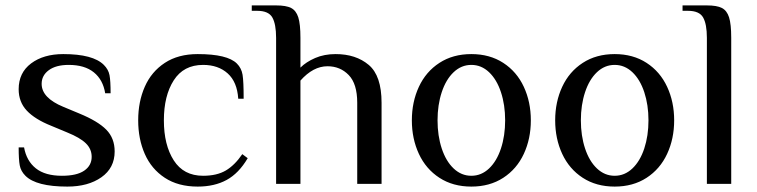

<svg xmlns="http://www.w3.org/2000/svg" viewBox="-20 -680 2800 710"><path d="M74 -30Q57 -47 53 -68.5Q49 -90 49 -135H69Q78 -85 112.5 -57.5Q147 -30 209 -30Q264 -30 291.5 -49Q319 -68 319 -100Q319 -129 297.5 -150Q276 -171 229 -190L169 -215Q109 -239 79 -271Q49 -303 49 -350Q49 -411 95 -445.5Q141 -480 214 -480Q324 -480 364 -440Q381 -423 385 -402Q389 -381 389 -335H369Q361 -385 327 -412.5Q293 -440 234 -440Q187 -440 160.5 -420.5Q134 -401 134 -370Q134 -318 214 -285L274 -260Q342 -232 373 -200.5Q404 -169 404 -120Q404 -59 355 -24.5Q306 10 229 10Q114 10 74 -30Z M491 -235Q491 -304 515.5 -359.5Q540 -415 589.5 -447.5Q639 -480 711 -480Q821 -480 856 -445Q873 -428 877 -403.5Q881 -379 881 -315H861Q857 -377 822 -408.5Q787 -440 731 -440Q659 -440 622.5 -383Q586 -326 586 -235Q586 -144 622.5 -87Q659 -30 731 -30Q782 -30 815 -49.5Q848 -69 876 -110L896 -95Q863 -39 818 -14.5Q773 10 711 10Q639 10 589.5 -22.5Q540 -55 515.5 -110.5Q491 -166 491 -235Z M931 -640H911V-660H1001Q1038 -660 1056.5 -650.5Q1075 -641 1083 -616Q1091 -591 1091 -540V-430Q1112 -451 1145.5 -465.5Q1179 -480 1221 -480Q1296 -480 1343.5 -440Q1391 -400 1391 -300V0H1301V-300Q1301 -370 1269.5 -402.5Q1238 -435 1191 -435Q1138 -435 1091 -382V0H1001V-540Q1001 -591 987 -615.5Q973 -640 931 -640Z M1503 -235Q1503 -303 1529 -359Q1555 -415 1605 -447.5Q1655 -480 1723 -480Q1791 -480 1841 -447.5Q1891 -415 1917 -359Q1943 -303 1943 -235Q1943 -167 1917 -111Q1891 -55 1841 -22.5Q1791 10 1723 10Q1655 10 1605 -22.5Q1555 -55 1529 -111Q1503 -167 1503 -235ZM1848 -235Q1848 -292 1832.5 -339Q1817 -386 1788.5 -413Q1760 -440 1723 -440Q1686 -440 1657.5 -413Q1629 -386 1613.5 -339Q1598 -292 1598 -235Q1598 -178 1613.5 -131Q1629 -84 1657.5 -57Q1686 -30 1723 -30Q1760 -30 1788.5 -57Q1817 -84 1832.5 -131Q1848 -178 1848 -235Z M2033 -235Q2033 -303 2059 -359Q2085 -415 2135 -447.5Q2185 -480 2253 -480Q2321 -480 2371 -447.5Q2421 -415 2447 -359Q2473 -303 2473 -235Q2473 -167 2447 -111Q2421 -55 2371 -22.5Q2321 10 2253 10Q2185 10 2135 -22.5Q2085 -55 2059 -111Q2033 -167 2033 -235ZM2378 -235Q2378 -292 2362.5 -339Q2347 -386 2318.5 -413Q2290 -440 2253 -440Q2216 -440 2187.5 -413Q2159 -386 2143.5 -339Q2128 -292 2128 -235Q2128 -178 2143.5 -131Q2159 -84 2187.5 -57Q2216 -30 2253 -30Q2290 -30 2318.5 -57Q2347 -84 2362.5 -131Q2378 -178 2378 -235Z M2524 -640H2504V-660H2594Q2631 -660 2649.5 -650.5Q2668 -641 2676 -616Q2684 -591 2684 -540V0H2594V-540Q2594 -591 2580 -615.5Q2566 -640 2524 -640Z"/></svg>

Font: ZCOOL XiaoWei
Style: Regular
Weight: 400
Version: Version 1.000